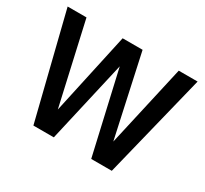

<svg xmlns="http://www.w3.org/2000/svg" viewBox="-136 -868 1140 1067"><g transform="rotate(30 434.0 -334.0)"><path d="M183 0 17 -668H138L256 -145L370 -668H498L612 -145L730 -668H851L686 0H554L434 -525L314 0Z"/></g></svg>

Font: Atkinson Hyperlegible Next Medium
Style: Regular
Weight: 500
Designer: Elliott Scott, Megan Eiswerth, Linus Boman, Theodore Petrosky, Letters from Sweden
Foundry: Applied Design Works, Letters from Sweden
Version: Version 2.001